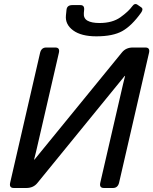

<svg xmlns="http://www.w3.org/2000/svg" viewBox="-20 -937 764 957"><path d="M48.8 0Q24.4 0 30.8 -26.9L179.7 -673.3Q186 -700.2 210.4 -700.2H255.4Q279.8 -700.2 273.4 -673.3L159.7 -180.7Q154.8 -158.7 149.9 -141.6H151.9L587.9 -675.8Q607.9 -700.2 642.1 -700.2H704.6Q729 -700.2 722.7 -673.3L573.7 -26.9Q567.4 0 543 0H498Q473.6 0 480 -26.9L593.8 -519.5Q598.6 -541.5 603.5 -558.6H601.6L166 -24.4Q146 0 111.3 0ZM311.5 -888.2Q314 -911.6 340.3 -911.6H380.9Q401.4 -911.6 399.4 -888.2L397.9 -872.6Q395.5 -845.7 416 -834Q436.5 -822.3 476.1 -822.3Q540 -822.3 580.1 -850.8Q620.1 -879.4 639.2 -905.8Q651.4 -922.9 665 -913.6L684.1 -900.4Q696.3 -892.1 683.1 -873.5Q636.7 -808.6 589.8 -782.2Q543 -755.9 460.4 -755.9Q384.8 -755.9 344.5 -785.6Q304.2 -815.4 308.6 -859.9Z"/></svg>

Font: Istok Web
Style: Italic
Weight: 400
Italic angle: -13°
Designer: Andrey V. Panov
Foundry: Andrey V. Panov
Version: Version 1.0.2g